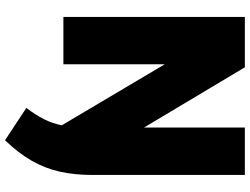

<svg xmlns="http://www.w3.org/2000/svg" viewBox="-138 -642 1018 783"><g transform="rotate(90 371.5 -251.0)"><path d="M552.5 238 420.5 151Q448.5 114.5 466 80.2Q483.5 46 491.5 6.5L242.5 -413.5V0H49.5V-740H255L500.5 -329V-740H694V-118Q694 -45.5 680.5 14.8Q667 75 636 129.2Q605 183.5 552.5 238Z"/></g></svg>

Font: Encode Sans SemiCondensed SemiCondensed Black
Style: Regular
Weight: 900
Width: 4
Designer: Multiple Designers
Foundry: Impallari Type
Version: Version 3.000; ttfautohint (v1.8.3) -l 8 -r 50 -G 200 -x 14 